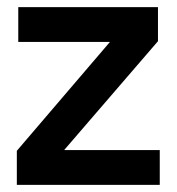

<svg xmlns="http://www.w3.org/2000/svg" viewBox="-20 -516 495 536"><path d="M27 0V-95L287 -399H31V-496H421V-401L159 -97H426V0Z"/></svg>

Font: DM Sans 9pt 36pt SemiBold
Style: Regular
Weight: 600
Version: Version 4.004;gftools[0.9.30]